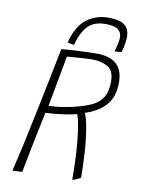

<svg xmlns="http://www.w3.org/2000/svg" viewBox="-95 -919 736 998"><g transform="rotate(10 273.5 -420.0)"><path d="M41.5 14.5Q57.5 -51 75 -130.5Q92.5 -210 110.5 -297.5Q128.5 -385 146.8 -475Q165 -565 182 -651.5Q201.5 -653.5 234.2 -655.5Q267 -657.5 303.2 -659Q339.5 -660.5 368 -660.5Q413.5 -660.5 444.5 -646.8Q475.5 -633 491.5 -604.5Q507.5 -576 507.5 -532Q507.5 -457 468.8 -412.8Q430 -368.5 360.5 -346.5Q370 -324 376.8 -291Q383.5 -258 388 -219.8Q392.5 -181.5 395 -142.8Q397.5 -104 398.5 -69.8Q399.5 -35.5 399.5 -11Q395 -8 389.2 -5Q383.5 -2 377.2 0.8Q371 3.5 365.5 5.5Q360 7.5 356 7.5Q356 -40.5 354.2 -89.2Q352.5 -138 348.5 -183.5Q344.5 -229 338.2 -267.5Q332 -306 322.5 -333Q294 -325.5 260 -320.8Q226 -316 197.8 -313.5Q169.5 -311 158 -311Q157 -305.5 151.5 -279.2Q146 -253 138 -214.5Q130 -176 121.5 -133.5Q113 -91 105.5 -52.5Q98 -14 93 12Q88 12.5 79 13.2Q70 14 59.8 14.2Q49.5 14.5 41.5 14.5ZM168 -350Q221 -350 287.5 -365Q347.5 -378.5 387 -396Q426.5 -413.5 446.2 -444.8Q466 -476 466 -530.5Q466 -587.5 432.2 -607Q398.5 -626.5 348.5 -626.5Q340.5 -626.5 321.5 -625.5Q302.5 -624.5 280.5 -623Q258.5 -621.5 240.8 -620Q223 -618.5 217.5 -618Q216 -609 211 -581.5Q206 -554 199.2 -518Q192.5 -482 185.8 -446Q179 -410 174.2 -383.5Q169.5 -357 168 -350ZM243 -685Q234.5 -685 225 -687.2Q215.5 -689.5 208.5 -691.5Q233 -783 282.8 -819Q332.5 -855 395 -855Q455 -855 481.2 -834.8Q507.5 -814.5 507.5 -772Q507.5 -760.5 505.5 -746.8Q503.5 -733 500.5 -718.8Q497.5 -704.5 494 -691.5Q483 -689.5 475 -688.8Q467 -688 457 -688Q462.5 -708.5 467.2 -728.2Q472 -748 472 -765Q472 -789 453.5 -804.5Q435 -820 386.5 -820Q326 -820 293.5 -786Q261 -752 243 -685Z"/></g></svg>

Font: Grandstander Thin Thin
Style: Italic
Weight: 250
Italic angle: -15°
Version: Version 1.200